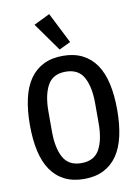

<svg xmlns="http://www.w3.org/2000/svg" viewBox="-103 -1029 806 1109"><g transform="rotate(-10 300.0 -474.5)"><path d="M171 -915 265 -961 356 -781 289 -749ZM44 -349Q44 -434 59 -501.5Q74 -569 105.5 -615Q137 -661 185.5 -685.5Q234 -710 300 -710Q366 -710 414.5 -685.5Q463 -661 494.5 -615Q526 -569 541 -501.5Q556 -434 556 -349Q556 -263 541 -196Q526 -129 494.5 -83Q463 -37 414.5 -12.5Q366 12 300 12Q234 12 185.5 -12.5Q137 -37 105.5 -83Q74 -129 59 -196Q44 -263 44 -349ZM437 -291V-408Q437 -504 406 -560.5Q375 -617 300 -617Q225 -617 194 -560.5Q163 -504 163 -408V-290Q163 -194 194 -137.5Q225 -81 300 -81Q375 -81 406 -137.5Q437 -194 437 -291Z"/></g></svg>

Font: IBM Plaex Mono Medium
Style: Regular
Weight: 500
Designer: Mike Abbink, Paul van der Laan, Pieter van Rosmalen
Foundry: Bold Monday
Version: Version 2.003